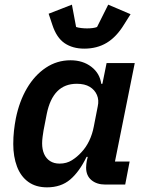

<svg xmlns="http://www.w3.org/2000/svg" viewBox="-20 -793 629 825"><path d="M518 0H432Q396 0 373 -19Q350 -38 350 -73Q350 -80 351 -88.5Q352 -97 353 -102L357 -119H352Q321 -55 281.5 -21.5Q242 12 182 12Q134 12 101.5 -11.5Q69 -35 53 -77.5Q37 -120 37 -174Q37 -204 40 -231Q43 -258 48 -284Q63 -358 96 -414Q129 -470 177 -502Q225 -534 283 -534Q336 -534 372.5 -506Q409 -478 415 -433H420L438 -522H559L474 -99H537ZM236 -90Q266 -90 289 -104.5Q312 -119 330 -139Q350 -160 363.5 -188.5Q377 -217 383 -249L400 -336Q406 -363 396.5 -385Q387 -407 365.5 -420Q344 -433 310 -433Q258 -433 226 -400.5Q194 -368 181 -304L167 -232Q165 -221 163 -205Q161 -189 161 -177Q161 -151 169.5 -131.5Q178 -112 195 -101Q212 -90 236 -90ZM342 -584Q292 -584 257.5 -607.5Q223 -631 205 -686L189 -734L289 -773L307 -677Q316 -674 329 -672.5Q342 -671 354 -671Q367 -671 378.5 -672.5Q390 -674 397 -677L445 -773L541 -732L512 -686Q480 -634 438.5 -609Q397 -584 342 -584Z"/></svg>

Font: IBM Plex Sans SemiBold
Style: Italic
Weight: 600
Italic angle: -11.31°
Designer: Mike Abbink, Paul van der Laan, Pieter van Rosmalen
Foundry: Bold Monday
Version: Version 3.201